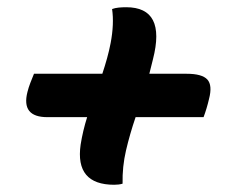

<svg xmlns="http://www.w3.org/2000/svg" viewBox="-20 -564 640 531"><path d="M74 -360H263Q270 -381 276 -402.5Q282 -424 286 -445Q296 -498 290 -539Q298 -542 308 -543Q318 -544 329 -544Q440 -544 403 -400Q398 -381 393 -360H496Q539 -360 553.5 -344Q568 -328 558 -290Q552 -264 543 -240H355Q339 -193 328.5 -148Q318 -103 319 -56Q309 -53 296 -53Q187 -53 203 -164Q206 -183 210.5 -202Q215 -221 221 -240H111Q38 -240 56 -310Q59 -322 64 -335Q69 -348 74 -360Z"/></svg>

Font: Recursive Sn Csl St SmB
Style: Italic
Weight: 600
Italic angle: -15°
Version: Version 1.079;hotconv 1.0.112;makeotfexe 2.5.65598; ttfautoh